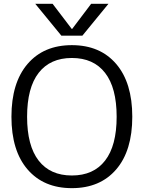

<svg xmlns="http://www.w3.org/2000/svg" viewBox="-20 -977 754 1007"><path d="M124.5 -641.6Q209 -740.2 356.9 -740.2Q504.9 -740.2 589.4 -641.6Q673.8 -543 673.8 -364.7Q673.8 -186.5 589.4 -88.4Q504.9 9.8 356.9 9.8Q209 9.8 124.5 -88.4Q40 -186.5 40 -364.7Q40 -543 124.5 -641.6ZM358.4 -825.2 458 -957H548.8L412.1 -790H301.8L165 -957H255.9L356.4 -825.2ZM182.6 -134.8Q243.2 -56.6 356.9 -56.6Q470.7 -56.6 531.2 -134.8Q591.8 -212.9 591.8 -364.7Q591.8 -516.6 531.2 -594.7Q470.7 -672.9 356.9 -672.9Q243.2 -672.9 182.6 -594.7Q122.1 -516.6 122.1 -364.7Q122.1 -212.9 182.6 -134.8Z"/></svg>

Font: Mgen+ 1c regular
Style: Regular
Weight: 400
Designer: [Source Han Sans]
Ryoko NISHIZUKA  (kana & ideographs); Paul D. Hunt (Latin, Greek & Cyrillic); Wenlong ZHANG  (bopomofo
Version: Version 1.059.20150602